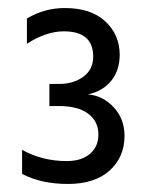

<svg xmlns="http://www.w3.org/2000/svg" viewBox="-20 -846 365 478"><path d="M290 -508Q290 -455 253 -421.5Q216 -388 149 -388Q83 -388 35 -413V-473Q85 -445 146 -445Q183 -445 204 -463Q225 -481 225 -511Q225 -544 199.5 -563Q174 -582 127 -582H103V-637H127Q163 -637 187.5 -655Q212 -673 212 -705Q212 -768 139 -768Q95 -768 47 -737V-800Q91 -826 141 -826Q207 -826 242.5 -792.5Q278 -759 278 -710Q278 -671 257 -645Q236 -619 199 -611Q236 -608 263 -579Q290 -550 290 -508Z"/></svg>

Font: Hind Madurai
Style: Regular
Weight: 400
Designer: Jyotish Sonowal
Foundry: Indian Type Foundry
Version: Version 1.001;PS 1.0;hotconv 1.0.86;makeotf.lib2.5.63406; tt